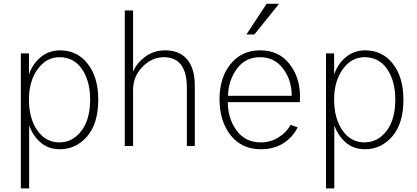

<svg xmlns="http://www.w3.org/2000/svg" viewBox="-20 -790 2254 1039"><path d="M136.7 -252Q136.7 -148.4 182.1 -84Q227.5 -19.5 300.8 -19.5Q373 -19.5 420.4 -81.5Q467.8 -143.6 467.8 -251Q467.8 -351.6 423.8 -416Q379.9 -480.5 300.8 -480.5Q230.5 -480.5 183.6 -415.5Q136.7 -350.6 136.7 -252ZM92.8 229.5V-501H136.7V-386.7Q157.2 -446.3 201.7 -481.9Q246.1 -517.6 304.7 -517.6Q397.5 -517.6 454.6 -444.8Q511.7 -372.1 511.7 -251Q511.7 -122.1 451.7 -52.2Q391.6 17.6 303.7 17.6Q242.2 17.6 200.2 -18.6Q158.2 -54.7 137.7 -111.3V229.5Z M655.3 0V-733.4H700.2V-403.3H701.2Q718.8 -448.2 765.6 -482.9Q812.5 -517.6 874 -517.6Q951.2 -517.6 992.7 -468.8Q1034.2 -419.9 1034.2 -324.2V0H991.2V-315.4Q991.2 -480.5 866.2 -480.5Q801.8 -480.5 751 -428.2Q700.2 -376 700.2 -304.7V0Z M1168 -253.9Q1168 -370.1 1228 -443.8Q1288.1 -517.6 1387.7 -517.6Q1488.3 -517.6 1545.9 -444.8Q1603.5 -372.1 1603.5 -266.6Q1603.5 -260.7 1603 -252Q1602.5 -243.2 1602.5 -237.3H1212.9Q1212.9 -148.4 1260.3 -84Q1307.6 -19.5 1390.6 -19.5Q1443.4 -19.5 1486.8 -46.4Q1530.3 -73.2 1552.7 -114.3L1590.8 -100.6Q1564.5 -47.9 1513.7 -15.1Q1462.9 17.6 1390.6 17.6Q1288.1 17.6 1228 -58.1Q1168 -133.8 1168 -253.9ZM1213.9 -271.5H1558.6Q1558.6 -357.4 1511.7 -418.9Q1464.8 -480.5 1387.7 -480.5Q1307.6 -480.5 1261.7 -417.5Q1215.8 -354.5 1213.9 -271.5ZM1313.5 -603.5 1422.9 -769.5H1490.2L1356.4 -603.5Z M1788.1 -252Q1788.1 -148.4 1833.5 -84Q1878.9 -19.5 1952.1 -19.5Q2024.4 -19.5 2071.8 -81.5Q2119.1 -143.6 2119.1 -251Q2119.1 -351.6 2075.2 -416Q2031.2 -480.5 1952.1 -480.5Q1881.8 -480.5 1835 -415.5Q1788.1 -350.6 1788.1 -252ZM1744.1 229.5V-501H1788.1V-386.7Q1808.6 -446.3 1853 -481.9Q1897.5 -517.6 1956.1 -517.6Q2048.8 -517.6 2106 -444.8Q2163.1 -372.1 2163.1 -251Q2163.1 -122.1 2103 -52.2Q2043 17.6 1955.1 17.6Q1893.6 17.6 1851.6 -18.6Q1809.6 -54.7 1789.1 -111.3V229.5Z"/></svg>

Font: Gothic A1 ExtraLight
Style: Regular
Weight: 275
Designer: HanYang I&C Co.,Ltd.
Foundry: HanYang I&C Co.,Ltd.
Version: Version 2.50